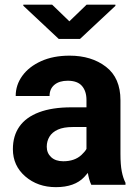

<svg xmlns="http://www.w3.org/2000/svg" viewBox="-20 -770 576 800"><path d="M340.3 -121.1V-353.5Q340.3 -390.1 321.5 -411.9Q302.7 -433.6 262.2 -433.6Q227.1 -433.6 206.8 -416.7Q186.5 -399.9 186.5 -370.1H45.4Q45.4 -416 73 -454.1Q100.6 -492.2 151.1 -515.1Q201.7 -538.1 270 -538.1Q361.3 -538.1 421.6 -491.7Q481.9 -445.3 481.9 -352.5V-128.9Q481.9 -84 487.3 -56.2Q492.7 -28.3 502.9 -8.3V0H360.4Q350.1 -21.5 345.2 -54.7Q340.3 -87.9 340.3 -121.1ZM358.9 -322.8 359.9 -240.7H282.7Q245.1 -240.7 221.2 -230Q197.3 -219.2 186 -200.4Q174.8 -181.6 174.8 -158.7Q174.8 -132.3 193.1 -115.2Q211.4 -98.1 243.7 -98.1Q291 -98.1 319.3 -124.3Q347.7 -150.4 347.7 -174.3L385.3 -112.8Q370.6 -74.2 330.8 -32.2Q291 9.8 212.9 9.8Q137.2 9.8 85.4 -34.9Q33.7 -79.6 33.7 -148.4Q33.7 -204.1 61 -242.9Q88.4 -281.7 142.8 -302.2Q197.3 -322.8 277.3 -322.8ZM197.3 -750.5 269 -681.2 340.8 -750.5H460.9V-745.6L313.5 -607.9H224.6L77.1 -746.1V-750.5Z"/></svg>

Font: RobotoDEMO
Style: Regular
Weight: 400
Designer: Christian Robertson
Foundry: Google
Version: Version 2.136